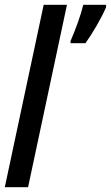

<svg xmlns="http://www.w3.org/2000/svg" viewBox="-23 -780 462 800"><path d="M-3 0H94L256 -760H159ZM271 -600H333C362 -640 400 -705 419 -750V-760H324C313 -715 294 -663 271 -609Z"/></svg>

Font: Noto Sans UI Condensed Medium
Style: Italic
Weight: 500
Width: 3
Italic angle: -12°
Designer: Monotype Design Team
Foundry: Monotype Imaging Inc.
Version: Version 1.901